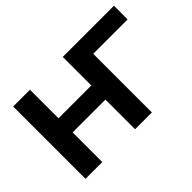

<svg xmlns="http://www.w3.org/2000/svg" viewBox="-118 -1007 1314 1314"><g transform="rotate(-45 539.0 -350.0)"><path d="M567.3 0V-700H729.7V0ZM87.3 0V-700H249.7V0ZM237.3 -287V-423.6H579.1V-287ZM569.7 0V-700H1062.9L1062.3 -567.7H692.8L729.3 -604.8L729.9 0Z"/></g></svg>

Font: Montserrat Thin
Style: Regular
Weight: 100
Designer: Julieta Ulanovsky
Foundry: Julieta Ulanovsky
Version: Version 9.000